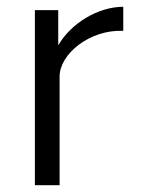

<svg xmlns="http://www.w3.org/2000/svg" viewBox="-20 -547 423 567"><path d="M83 0H156V-321C156 -387 244 -460 344 -456V-527C270 -527 189 -478 152 -413V-517H83Z"/></svg>

Font: United Sans Light
Style: Regular
Weight: 300
Designer: Pablo Impallari, Rodrigo Fuenzalida (Modified by Dan O. Williams)
Version: Version 1.000;PS 001.000;hotconv 1.0.88;makeotf.lib2.5.64775